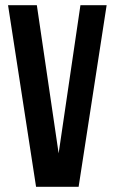

<svg xmlns="http://www.w3.org/2000/svg" viewBox="-20 -720 442 740"><path d="M206 -129 290 -700H391L283 0H119L11 -700H122Z"/></svg>

Font: Bebas Neue
Style: Regular
Weight: 400
Designer: Ryoichi Tsunekawa
Foundry: Ryoichi Tsunekawa
Version: Version 1.300